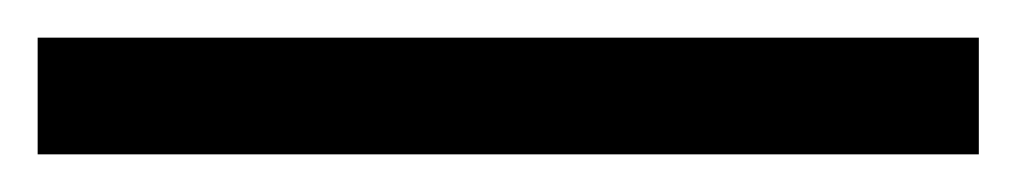

<svg xmlns="http://www.w3.org/2000/svg" viewBox="-20 -20 540 102"><path d="M0 62V0H500V62Z"/></svg>

Font: MOST Montserrat Medium
Style: Regular
Weight: 500
Designer: Julieta Ulanovsky
Foundry: Julieta Ulanovsky
Version: Version 8.000;March 11, 2024;FontCreator 15.0.0.2926 64-bit